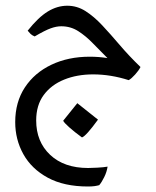

<svg xmlns="http://www.w3.org/2000/svg" viewBox="-20 -308 555 684"><path d="M293.5 356.4Q208 356.4 150.1 325Q92.3 293.5 63.2 241.2Q34.2 189 34.2 127Q34.2 55.7 68.6 3.4Q103 -48.8 163.1 -77.4Q223.1 -106 299.8 -106Q332 -106 362.8 -101.1Q335.4 -128.4 310.3 -154.3Q285.2 -180.2 258.3 -197.3Q231.4 -214.4 198.2 -214.4Q180.7 -214.4 160.4 -207Q140.1 -199.7 103.5 -178.2Q94.2 -182.1 89.1 -187Q84 -191.9 78.6 -198.7Q116.7 -246.6 150.4 -267.1Q184.1 -287.6 219.7 -287.6Q254.4 -287.6 284.4 -268.6Q314.5 -249.5 344 -218Q373.5 -186.5 406.5 -147.7Q439.5 -108.9 480.5 -69.3Q474.6 -57.1 461.4 -42.5Q448.2 -27.8 438.5 -22.5Q374 -43 312 -43Q254.4 -43 208.5 -24.4Q162.6 -5.9 135.7 30.5Q108.9 66.9 108.9 121.1Q108.9 196.8 158.7 243.7Q208.5 290.5 293.9 290.5Q304.7 290.5 327.1 289.3Q349.6 288.1 363.3 285.6Q360.4 304.7 351.3 323Q342.3 341.3 333.5 351.6Q327.1 353.5 317.4 355Q307.6 356.4 293.5 356.4ZM272 181.6Q244.6 161.6 226.6 145.5Q208.5 129.4 205.1 122.1L255.4 59.6L329.1 118.2Q286.1 177.2 272 181.6Z"/></svg>

Font: Harmattan
Style: Regular
Weight: 400
Designer: George W. Nuss III and SIL International
Foundry: SIL International
Version: Version 4.000